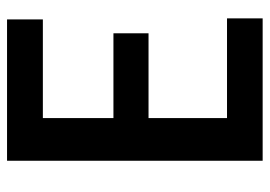

<svg xmlns="http://www.w3.org/2000/svg" viewBox="-128 -622 751 534"><g transform="rotate(-90 247.0 -355.5)"><path d="M462.4 -99.1V0H153.8V-99.1ZM185.1 -710.9V0H66.4V-710.9ZM420.9 -415V-317.4H153.8V-415ZM459.5 -710.9V-611.3H153.8V-710.9Z"/></g></svg>

Font: Roboto Condensed Medium
Style: Regular
Weight: 500
Designer: Christian Robertson
Foundry: Google
Version: Version 3.0